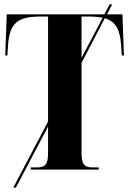

<svg xmlns="http://www.w3.org/2000/svg" viewBox="-20 -780 594 883"><path d="M41 83H53L201 -198V-78C201 -26 190 -10 150 -10H121V0H434V-10H406C366 -10 355 -26 355 -78V-491L462 -696C513 -681 532 -644 537 -572L540 -525H550L543 -714H472L496 -760H484L460 -714H11L4 -525H14L17 -572C24 -672 59 -704 166 -704H201V-221ZM355 -704H388C413 -704 434 -702 452 -698L355 -514Z"/></svg>

Font: Noto Serif Display ExtraCondensed ExtraBold
Style: Regular
Weight: 800
Width: 2
Designer: Monotype Design Team
Foundry: Monotype Imaging Inc.
Version: Version 2.009